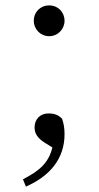

<svg xmlns="http://www.w3.org/2000/svg" viewBox="-20 -517 365 711"><path d="M162 -383C195 -383 219 -410 219 -440C219 -472 195 -497 162 -497C129 -497 105 -472 105 -440C105 -410 129 -383 162 -383ZM76 174C163 136 219 72 219 -20C219 -43 216 -59 210 -77C195 -93 178 -97 160 -97C127 -97 108 -74 108 -45C108 -22 120 -5 145 11L174 29C160 86 127 115 65 147Z"/></svg>

Font: Noto Serif JP Light
Style: Regular
Weight: 300
Designer: Ryoko NISHIZUKA 西塚涼子 (kana & ideographs); Frank Grießhammer (Latin, Greek & Cyrillic); Wenlong ZHANG 张文龙 (bopomofo); San
Foundry: Adobe
Version: Version 2.001;hotconv 1.1.0;makeotfexe 2.6.0